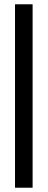

<svg xmlns="http://www.w3.org/2000/svg" viewBox="-20 -755 222 895"><path d="M50 120H132V-735H50Z"/></svg>

Font: Kanit Light
Style: Regular
Weight: 300
Designer: Katatrad Team
Foundry: CadsonDemak
Version: Version 1.000;PS 001.000;hotconv 1.0.88;makeotf.lib2.5.64775